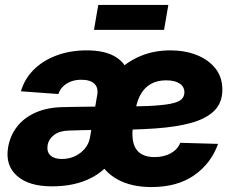

<svg xmlns="http://www.w3.org/2000/svg" viewBox="-20 -756 964 788"><path d="M192.9 8.8Q98.1 8.8 49.6 -34.4Q1 -77.6 13.2 -150.9Q21.5 -199.7 50.3 -236.6Q79.1 -273.4 127 -294.4Q174.8 -315.4 238.8 -316.4Q264.6 -316.9 289.3 -317.4Q314 -317.9 339.8 -318.1Q365.7 -318.4 393.6 -318.8L378.9 -222.7Q350.6 -222.7 321.8 -221.9Q293 -221.2 264.6 -220.2Q225.6 -219.7 202.6 -202.6Q179.7 -185.5 175.3 -159.7Q171.4 -132.3 187.3 -117.9Q203.1 -103.5 233.9 -103.5Q263.2 -103.5 287.6 -115Q312 -126.5 328.6 -146.5Q345.2 -166.5 349.6 -193.4L378.9 -365.7Q384.3 -396 367.4 -412.4Q350.6 -428.7 313 -428.7Q290 -428.7 271 -421.4Q252 -414.1 238.8 -401.1Q225.6 -388.2 219.7 -370.1L65.9 -381.3Q80.6 -432.1 118.2 -469.7Q155.8 -507.3 211.7 -528.3Q267.6 -549.3 336.4 -549.3Q402.3 -549.3 444.3 -528.1Q486.3 -506.8 503.2 -467Q520 -427.2 510.7 -372.6L479.5 -183.1L471.7 -175.3Q459.5 -119.1 422.6 -77.9Q385.7 -36.6 327.6 -13.9Q269.5 8.8 192.9 8.8ZM601.6 11.7Q519 11.7 461.9 -19.8Q404.8 -51.3 378.9 -111.1Q353 -170.9 364.3 -254.9Q372.1 -320.3 398.4 -374.5Q424.8 -428.7 466.6 -467.8Q508.3 -506.8 562 -528.1Q615.7 -549.3 678.7 -549.3Q738.8 -549.3 787.1 -530.3Q835.4 -511.2 864 -475.3Q892.6 -439.5 892.6 -387.7Q892.6 -335 860.1 -302.2Q827.6 -269.5 766.4 -252.2Q705.1 -234.9 617.2 -228.8Q529.3 -222.7 418 -222.7L434.6 -318.4Q529.8 -318.4 589.1 -321Q648.4 -323.7 680.7 -330.3Q712.9 -336.9 724.9 -348.4Q736.8 -359.9 736.8 -377Q736.8 -400.4 717 -413.3Q697.3 -426.3 661.6 -426.3Q627.4 -426.3 601.8 -412.8Q576.2 -399.4 559.8 -373Q543.5 -346.7 536.6 -307.6Q533.7 -292 530.8 -272.7Q527.8 -253.4 525.6 -236.1Q523.4 -218.8 523.4 -207.5Q523.4 -158.2 546.4 -134.8Q569.3 -111.3 614.3 -111.3Q652.8 -111.3 681.2 -127.2Q709.5 -143.1 719.7 -169.9L875 -165.5Q846.2 -85 776.9 -36.6Q707.5 11.7 601.6 11.7ZM670.9 -735.8 653.3 -633.3H365.7L383.3 -735.8Z"/></svg>

Font: Inter 17pt ExtraBold
Style: Italic
Weight: 800
Italic angle: -9.3988°
Version: Version 4.001;git-66647c0bb